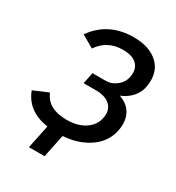

<svg xmlns="http://www.w3.org/2000/svg" viewBox="-160 -628 778 849"><g transform="rotate(30 229.0 -203.5)"><path d="M434 -377Q430 -342 407.5 -315.5Q385 -289 350 -275Q393 -261 412 -227Q431 -193 423 -145Q412 -80 357 -40Q302 0 220 6L196 123H116L141 3Q34 -13 1 -101L76 -133Q103 -65 199 -65Q256 -65 293 -90Q330 -115 337 -157Q344 -195 321 -218.5Q298 -242 251 -243H184L196 -301H263Q294 -301 319 -321.5Q344 -342 349 -373Q356 -412 333.5 -435Q311 -458 262 -458Q182 -458 139 -394L76 -430Q146 -530 276 -530Q356 -530 400 -489Q444 -448 434 -377Z"/></g></svg>

Font: Raleway-v4020 Medium
Style: Italic
Weight: 500
Italic angle: -12°
Designer: Matt McInerney, Pablo Impallari, Rodrigo Fuenzalida
Foundry: Matt McInerney, Pablo Impallari, Rodrigo Fuenzalida
Version: Version 4.020;PS 004.020;hotconv 1.0.88;makeotf.lib2.5.64775